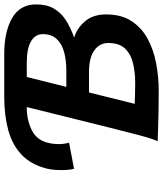

<svg xmlns="http://www.w3.org/2000/svg" viewBox="47 -797 755 889"><g transform="rotate(-90 424.5 -352.5)"><path d="M440.9 -317.9 388.2 -106.4Q399.9 -106 424.8 -105Q449.7 -104 486.3 -104Q530.8 -104 573 -113.3Q615.2 -122.6 642.6 -149.4Q669.9 -176.3 669.9 -229Q669.9 -268.6 636 -293.2Q602.1 -317.9 535.2 -317.9ZM208.5 -410.2 87.4 -387.2Q84.5 -397 83 -412.6Q81.5 -428.2 81.5 -445.8Q81.5 -486.3 88.4 -513.7Q107.4 -587.4 153.1 -630.4Q198.7 -673.3 266.8 -691.9Q335 -710.4 420.4 -710.4H619.1Q722.2 -710.4 785.4 -673.8Q848.6 -637.2 848.6 -563Q848.6 -513.2 829.1 -480Q809.6 -446.8 775.1 -424.8Q740.7 -402.8 694.8 -386.7Q736.8 -374.5 769.5 -337.4Q802.2 -300.3 802.2 -238.3Q802.2 -168.5 771.7 -121.6Q741.2 -74.7 690.2 -46.9Q639.2 -19 576.4 -7.1Q513.7 4.9 448.7 4.9Q406.7 4.9 365.2 4.2Q323.7 3.4 289.8 2.4Q255.9 1.5 235.6 0.7Q215.3 0 215.3 0Q228 -28.8 243.7 -88.4Q259.3 -147.9 277.3 -219.7L377.9 -624.5H517.1L466.8 -422.9H542.5Q590.3 -422.9 628.4 -433.3Q666.5 -443.8 688.7 -467.8Q710.9 -491.7 710.9 -532.2Q710.9 -567.4 677 -586.7Q643.1 -606 579.1 -606H370.1Q314 -606 267.3 -583.3Q220.7 -560.5 208 -508.8Q204.6 -494.6 203.1 -482.2Q201.7 -469.7 201.7 -458.5Q201.7 -433.1 208.5 -410.2Z"/></g></svg>

Font: Andika
Style: Bold Italic
Weight: 700
Italic angle: -14°
Designer: Victor Gaultney, Annie Olsen, Julie Remington, Don Collingsworth, Eric Hays, Becca Hirsbrunner
Foundry: SIL International
Version: Version 6.101